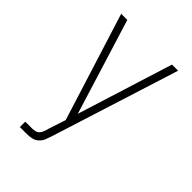

<svg xmlns="http://www.w3.org/2000/svg" viewBox="-215 -832 930 930"><g transform="rotate(45 250.0 -367.5)"><path d="M96 0V-37H143Q153 -37 163.5 -39.5Q174 -42 181 -49.5Q188 -57 192 -67Q196 -77 199 -87Q199 -88 199 -88Q199 -88 199 -88Q199 -88 199 -88.5Q199 -89 199 -89L229 -181L55 -735H97L249 -244L403 -735H445L237 -78Q232 -62 225.5 -46Q219 -30 206 -18.5Q193 -7 176.5 -3.5Q160 0 143 0Z"/></g></svg>

Font: Iosevka SS04 Extralight
Style: Regular
Weight: 200
Monospace: yes
Designer: Belleve Invis
Foundry: Belleve Invis
Version: Version 19.0.0; ttfautohint (v1.8.4)